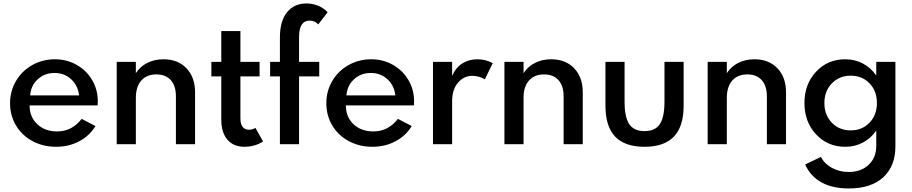

<svg xmlns="http://www.w3.org/2000/svg" viewBox="-20 -815 5152 1085"><path d="M36.8 -231.4Q36.8 -300.9 70.7 -358Q104.5 -415 162.7 -447.5Q220.9 -480 290.9 -480Q357.7 -480 413.4 -448.4Q469.1 -416.8 500.9 -362.3Q532.7 -307.7 532.7 -242.7Q532.7 -235.9 531.8 -219.5H147.3Q147.3 -154.1 190.5 -113.2Q233.6 -72.3 302.7 -72.3Q386.8 -72.3 441.4 -143.2L519.5 -102.7Q485.9 -47.3 427.3 -16.4Q368.6 14.5 297.3 14.5Q223.2 14.5 163.4 -17.7Q103.6 -50 70.2 -106.4Q36.8 -162.7 36.8 -231.4ZM288.2 -402.7Q231.8 -402.7 193.2 -367Q154.5 -331.4 150.5 -275.9H426.8Q420.5 -332.3 381.8 -367.5Q343.2 -402.7 288.2 -402.7Z M639.5 -465.5H747.7V-401.4Q771.4 -438.6 811.8 -459.3Q852.3 -480 904.1 -480Q985 -480 1033.6 -429.3Q1082.3 -378.6 1082.3 -293.2V0H974.1V-270.9Q974.1 -330 945 -362.3Q915.9 -394.5 863.6 -394.5Q809.1 -394.5 778.4 -359.8Q747.7 -325 747.7 -261.8V0H639.5Z M1174.5 -465.5H1230.5V-639.5H1338.6V-465.5H1446.8V-383.2H1338.6V-146.4Q1338.6 -115 1350.9 -98.4Q1363.2 -81.8 1386.8 -81.8Q1406.8 -81.8 1423.6 -92.3L1466.4 -15.9Q1447.3 -1.8 1418.4 6.4Q1389.5 14.5 1361.4 14.5Q1299.5 14.5 1265 -25.9Q1230.5 -66.4 1230.5 -139.1V-383.2H1174.5Z M1561.8 -383.2H1506.4V-465.5H1561.8V-603.2Q1561.8 -696.4 1602.3 -745.9Q1642.7 -795.5 1711.4 -795.5Q1746.4 -795.5 1778.2 -782.5Q1810 -769.5 1831.4 -745.5L1778.2 -676.8Q1759.5 -698.6 1730.5 -698.6Q1670 -698.6 1670 -606.4V-465.5H1784.1V-383.2H1670V0H1561.8Z M1824.1 -231.4Q1824.1 -300.9 1858 -358Q1891.8 -415 1950 -447.5Q2008.2 -480 2078.2 -480Q2145 -480 2200.7 -448.4Q2256.4 -416.8 2288.2 -362.3Q2320 -307.7 2320 -242.7Q2320 -235.9 2319.1 -219.5H1934.5Q1934.5 -154.1 1977.7 -113.2Q2020.9 -72.3 2090 -72.3Q2174.1 -72.3 2228.6 -143.2L2306.8 -102.7Q2273.2 -47.3 2214.5 -16.4Q2155.9 14.5 2084.5 14.5Q2010.5 14.5 1950.7 -17.7Q1890.9 -50 1857.5 -106.4Q1824.1 -162.7 1824.1 -231.4ZM2075.5 -402.7Q2019.1 -402.7 1980.5 -367Q1941.8 -331.4 1937.7 -275.9H2214.1Q2207.7 -332.3 2169.1 -367.5Q2130.5 -402.7 2075.5 -402.7Z M2426.8 0V-465.5H2535V-385.9Q2555.5 -433.2 2592.7 -456.6Q2630 -480 2676.8 -480Q2725.5 -480 2764.5 -458.2L2720 -366.8Q2686.4 -386.4 2649.1 -386.4Q2601.4 -386.4 2568.2 -348Q2535 -309.5 2535 -242.3V0Z M2830.5 -465.5H2938.6V-401.4Q2962.3 -438.6 3002.7 -459.3Q3043.2 -480 3095 -480Q3175.9 -480 3224.5 -429.3Q3273.2 -378.6 3273.2 -293.2V0H3165V-270.9Q3165 -330 3135.9 -362.3Q3106.8 -394.5 3054.5 -394.5Q3000 -394.5 2969.3 -359.8Q2938.6 -325 2938.6 -261.8V0H2830.5Z M3401.4 -217.3V-465.5H3509.5V-241.4Q3509.5 -152.7 3535.9 -113.4Q3562.3 -74.1 3622.3 -74.1Q3682.3 -74.1 3708.6 -113.4Q3735 -152.7 3735 -241.4V-465.5H3843.2V-217.3Q3843.2 -100.9 3788.4 -43.2Q3733.6 14.5 3622.3 14.5Q3510.9 14.5 3456.1 -43.2Q3401.4 -100.9 3401.4 -217.3Z M3979.1 -465.5H4087.3V-401.4Q4110.9 -438.6 4151.4 -459.3Q4191.8 -480 4243.6 -480Q4324.5 -480 4373.2 -429.3Q4421.8 -378.6 4421.8 -293.2V0H4313.6V-270.9Q4313.6 -330 4284.5 -362.3Q4255.5 -394.5 4203.2 -394.5Q4148.6 -394.5 4118 -359.8Q4087.3 -325 4087.3 -261.8V0H3979.1Z M4525.9 -232.7Q4525.9 -339.1 4591.4 -409.5Q4656.8 -480 4756.8 -480Q4810.9 -480 4856.1 -456.1Q4901.4 -432.3 4931.8 -388.2V-465.5H5040V12.7Q5040 123.2 4971.6 186.6Q4903.2 250 4776.4 250Q4684.5 250 4622 215.5Q4559.5 180.9 4530 114.5L4619.1 71.8Q4639.1 110.9 4681.6 133.9Q4724.1 156.8 4776.4 156.8Q4845 156.8 4888.4 116.6Q4931.8 76.4 4931.8 8.6V-77.3Q4901.4 -33.2 4856.1 -9.3Q4810.9 14.5 4756.8 14.5Q4656.8 14.5 4591.4 -56.1Q4525.9 -126.8 4525.9 -232.7ZM4787.3 -387.3Q4722.7 -387.3 4680.7 -343.6Q4638.6 -300 4638.6 -232.7Q4638.6 -165.5 4680.7 -121.8Q4722.7 -78.2 4787.3 -78.2Q4851.8 -78.2 4893.6 -121.6Q4935.5 -165 4935.5 -232.7Q4935.5 -300.5 4893.9 -343.9Q4852.3 -387.3 4787.3 -387.3Z"/></svg>

Font: Spartan MB SemBd
Style: Regular
Weight: 600
Designer: Matt Bailey, Mirko Velimirovic
Foundry: Matt Bailey
Version: Version 1.005